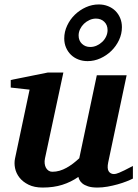

<svg xmlns="http://www.w3.org/2000/svg" viewBox="-20 -823 614 855"><path d="M571.8 -27.8Q561.5 -22.5 543.7 -15.4Q525.9 -8.3 504.2 -2.2Q482.4 3.9 459 8.1Q435.5 12.2 414.1 12.2Q388.2 12.2 372.1 6.8Q356 1.5 346.9 -6.1Q337.9 -13.7 334 -21.7Q330.1 -29.8 329.1 -35.2Q295.9 -12.2 257.3 0Q218.8 12.2 169.9 12.2Q132.8 12.2 107.2 -0.5Q81.5 -13.2 66.7 -32.2Q51.8 -51.3 47.1 -74Q42.5 -96.7 46.9 -117.2L111.8 -423.8L27.8 -433.1V-466.8L192.9 -500H262.2L180.2 -117.2Q177.7 -105.5 179 -94.7Q180.2 -84 184.6 -75.9Q189 -67.9 196.3 -63Q203.6 -58.1 212.9 -58.1Q229.5 -58.1 245.4 -62.7Q261.2 -67.4 276.1 -75.7Q291 -84 305.2 -94.7Q319.3 -105.5 333 -118.2L411.1 -487.8H543.9L461.9 -100.1Q456.1 -72.3 464.1 -60.1Q472.2 -47.9 487.8 -47.9Q491.7 -47.9 496.8 -49.1Q502 -50.3 511 -54Q520 -57.6 534.4 -64.7Q548.8 -71.8 571.8 -84ZM459 -689Q459 -711.9 444.3 -726.1Q429.7 -740.2 407.2 -740.2Q392.6 -740.2 378.7 -733.9Q364.7 -727.5 354 -717.3Q343.3 -707 336.7 -693.4Q330.1 -679.7 330.1 -665Q330.1 -642.1 345 -627.9Q359.9 -613.8 381.8 -613.8Q397 -613.8 410.9 -620.1Q424.8 -626.5 435.5 -636.7Q446.3 -647 452.6 -660.6Q459 -674.3 459 -689ZM522.9 -702.1Q522.9 -671.9 510 -644.5Q497.1 -617.2 475.8 -596.4Q454.6 -575.7 427 -563.2Q399.4 -550.8 370.1 -550.8Q348.1 -550.8 329.1 -558.1Q310.1 -565.4 296.1 -578.9Q282.2 -592.3 274.2 -610.8Q266.1 -629.4 266.1 -651.9Q266.1 -681.6 279.1 -709.2Q292 -736.8 313.5 -757.6Q335 -778.3 362.5 -790.8Q390.1 -803.2 419.9 -803.2Q441.9 -803.2 460.9 -795.7Q480 -788.1 493.7 -774.7Q507.3 -761.2 515.1 -742.7Q522.9 -724.1 522.9 -702.1Z"/></svg>

Font: Charis SIL APac
Style: Bold Italic
Weight: 700
Italic angle: -11°
Foundry: SIL International
Version: Version 5.000